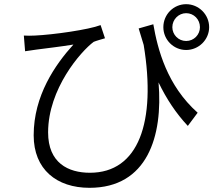

<svg xmlns="http://www.w3.org/2000/svg" viewBox="-20 -835 1040 918"><path d="M804 -705C804 -742 834 -772 870 -772C907 -772 936 -742 936 -705C936 -669 907 -639 870 -639C833 -639 804 -669 804 -705ZM761 -705C761 -645 810 -596 870 -596C930 -596 980 -645 980 -705C980 -766 930 -815 870 -815C810 -815 761 -766 761 -705ZM94 -665 100 -590C120 -593 137 -595 155 -598C193 -603 278 -613 331 -622C244 -526 141 -378 141 -188C141 -25 251 63 408 63C684 63 760 -183 738 -441C776 -362 821 -294 878 -233L925 -296C778 -427 734 -599 713 -719L643 -699L667 -620C728 -250 642 -9 410 -9C306 -9 210 -56 210 -202C210 -410 366 -589 428 -635C443 -641 469 -648 482 -652L461 -715C404 -693 235 -669 147 -665C129 -664 108 -664 94 -665Z"/></svg>

Font: Noto Sans CJK SC DemiLight
Style: Regular
Weight: 350
Designer: Ryoko NISHIZUKA 西塚涼子 (kana, bopomofo & ideographs); Paul D. Hunt (Latin, Greek & Cyrillic); Sandoll Communications 산돌커뮤니
Foundry: Adobe
Version: Version 2.004;hotconv 1.0.118;makeotfexe 2.5.65603